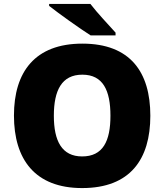

<svg xmlns="http://www.w3.org/2000/svg" viewBox="-20 -998 837 977"><path d="M440 -978H230V-968C278 -930 387 -852 441 -818H568V-832C535 -869 474 -933 440 -978ZM745 -409C745 -631 643 -776 399 -776C158 -776 51 -632 51 -410C51 -187 158 -41 398 -41C643 -41 745 -188 745 -409ZM254 -409C254 -538 294 -618 399 -618C504 -618 542 -538 542 -409C542 -280 504 -202 398 -202C295 -202 254 -280 254 -409Z"/></svg>

Font: Noto Sans Tamil UI Black
Style: Regular
Weight: 900
Designer: Jelle Bosma - Monotype Design Team
Foundry: Monotype Imaging Inc.
Version: Version 2.004